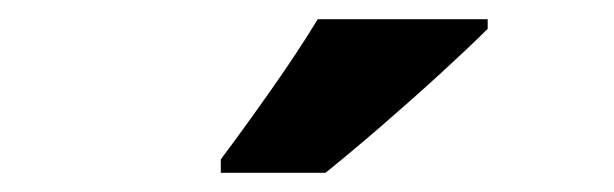

<svg xmlns="http://www.w3.org/2000/svg" viewBox="-20 -786 640 200"><path d="M210 -620Q234 -652 262.5 -692.5Q291 -733 311 -766H488V-756Q470 -738 440 -710.5Q410 -683 377 -654.5Q344 -626 319 -606H210Z"/></svg>

Font: Noto Sans Mono ExtraBold
Style: Regular
Weight: 800
Designer: Monotype Design Team
Foundry: Monotype Imaging Inc.
Version: Version 2.014